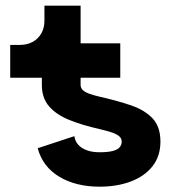

<svg xmlns="http://www.w3.org/2000/svg" viewBox="-20 -665 637 697"><path d="M272.6 -382.8H416.6V-507.8H272.6V-644.5H141.3V-590Q141.3 -563.7 130.1 -543.9Q118.8 -524.1 98.7 -513Q78.6 -502 52.2 -502H17.1V-382.8H131.9V-356.9Q131.9 -309.3 158.2 -278.9Q184.5 -248.5 231.7 -229.5Q278.9 -210.5 341.6 -196.4Q359.2 -192.3 374 -188Q388.8 -183.8 399.4 -178.9Q410 -173.9 415.9 -167.1Q421.8 -160.3 421.8 -151.2Q421.8 -139 414.4 -130.3Q406.9 -121.7 389.5 -117Q372 -112.3 341.6 -112.3Q314.7 -112.3 295.1 -119.5Q275.5 -126.7 264 -139.6Q252.4 -152.6 249.9 -170.7L116.9 -126.9Q134.9 -59.6 195.2 -23.4Q255.6 12.7 341.6 12.7Q404.5 12.7 454.4 -6Q504.3 -24.6 533.3 -61.1Q562.4 -97.7 562.4 -151.2Q562.4 -204.7 534.2 -234.9Q506.1 -265.1 456.3 -282.3Q406.5 -299.4 341.6 -314Q318.3 -319.4 302.8 -325.2Q287.4 -331.1 280 -338.6Q272.6 -346.2 272.6 -356.9Z"/></svg>

Font: Giphurs SC
Style: Regular
Weight: 400
Version: Version 0.920